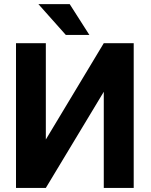

<svg xmlns="http://www.w3.org/2000/svg" viewBox="-20 -923 740 943"><path d="M489.7 -710.9H636.7V0H489.7V-472.2L205.1 0H58.6V-710.9H205.1V-237.8ZM418.9 -751.5H303.2L168.5 -902.8H322.3Z"/></svg>

Font: MAUL Bold
Style: Bold
Weight: 700
Designer: MAUL
Version: Version 1.0; 2020; ttfautohint (v1.8.3)